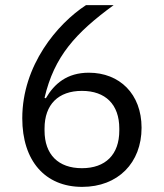

<svg xmlns="http://www.w3.org/2000/svg" viewBox="-20 -718 640 750"><path d="M301 12C441 12 533 -82 533 -219C533 -351 447 -434 327 -434C242 -434 192 -391 159 -334L154 -336C192 -498 275 -589 424 -698H316C204 -625 67 -463 67 -256C67 -90 156 12 301 12ZM300 -61C208 -61 154 -114 154 -208V-216C154 -310 208 -363 300 -363C392 -363 446 -310 446 -216V-208C446 -114 392 -61 300 -61Z"/></svg>

Font: IBM Plex Arabic
Style: Regular
Weight: 400
Designer: Mike Abbink, Paul van der Laan, Pieter van Rosmalen, Wael Morcos, Khajak Apelian
Foundry: Bold Monday
Version: Version 1.0